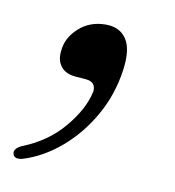

<svg xmlns="http://www.w3.org/2000/svg" viewBox="-86 -147 323 355"><g transform="rotate(10 75.5 30.0)"><path d="M48.5 -1Q29 -2.5 20 -14.2Q11 -26 13.5 -44Q15.5 -68 36 -86.8Q56.5 -105.5 86.5 -105.5Q113 -105.5 125.5 -86.5Q138 -67.5 132.5 -28.5Q126 18.5 103.5 58.2Q81 98 48.2 126Q15.5 154 -21.5 165.5Q-36.5 169.5 -40 160.5Q-43.5 150 -27 142.5Q19 124.5 48.5 89.2Q78 54 85 20.5Q87 2.5 68 0.5Z"/></g></svg>

Font: Fraunces 144pt Soft
Style: Italic
Weight: 400
Italic angle: -16°
Version: Version 1.000;[b76b70a41]